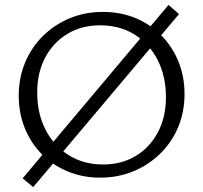

<svg xmlns="http://www.w3.org/2000/svg" viewBox="-20 -716 830 784"><path d="M388.8 9.4Q316.8 9.4 255.9 -16.2Q194.9 -41.7 150.2 -87Q105.5 -132.4 81 -193.4Q56.5 -254.4 56.5 -325.3Q56.5 -398.9 82.9 -461.5Q109.3 -524.1 156.4 -570.2Q203.5 -616.3 265.6 -641.8Q327.7 -667.4 400.2 -667.4Q472.7 -667.4 533.7 -642Q594.6 -616.7 639.4 -570.9Q684.1 -525.1 708.8 -464.1Q733.5 -403.1 733.5 -332.2Q733.5 -258.5 707.2 -196.2Q680.8 -133.9 633.4 -87.8Q586 -41.7 523.6 -16.2Q461.3 9.4 388.8 9.4ZM400.8 -44.3Q476.3 -44.3 534.2 -79.2Q592.2 -114.1 624.9 -176.1Q657.6 -238.2 657.6 -318.5Q657.6 -405 623.5 -471.5Q589.5 -537.9 529 -575.3Q468.5 -612.6 388.7 -612.6Q313.3 -612.6 255.3 -577.7Q197.4 -542.8 164.6 -481Q131.9 -419.3 131.9 -338.4Q131.9 -251.9 166.3 -185.7Q200.6 -119.5 261.3 -81.9Q322 -44.3 400.8 -44.3ZM115.5 48 72.5 12.1 668.1 -696 711 -658.5Z"/></svg>

Font: Ysabeau
Style: Bold
Weight: 700
Designer: Christian Thalmann (Catharsis Fonts)
Version: Version 2.000;gftools[0.9.27.dev2+g8671c4b]